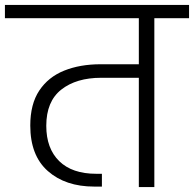

<svg xmlns="http://www.w3.org/2000/svg" viewBox="-49 -760 788 780"><path d="M-29 -686V-740H719V-686H578V0H515V-444H362Q261 -444 200 -396Q139 -348 139 -249Q139 -157 191.5 -105.5Q244 -54 342 -54H365V-2H334Q217 -2 145.5 -65Q74 -128 74 -250Q74 -337 110.5 -392Q147 -447 211.5 -473Q276 -499 360 -499H515V-686Z"/></svg>

Font: Poppins Light
Style: Regular
Weight: 300
Designer: Ninad Kale (Devanagari), Jonny Pinhorn (Latin)
Version: Version 5.002